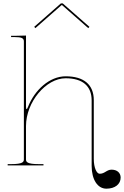

<svg xmlns="http://www.w3.org/2000/svg" viewBox="-20 -970 728 1126"><path d="M365 -522.5C271.5 -522.5 183.5 -443.5 144 -342.5C140.5 -333.5 138 -330 136 -330C133.5 -330 132.5 -337 132.5 -345.5V-761.5L67.5 -760H45V-752.5H67.5C106 -752.5 120 -746 120 -727.5V-35C120 -20.5 113.5 -7.5 45 -7.5H25V0H235V-7.5H207.5C139 -7.5 132.5 -20.5 132.5 -35V-231C132.5 -371 249 -511 365 -511C464 -511 517.5 -465.5 517.5 -381V2.5C517.5 83 552 136.5 604 136.5C654 136.5 687.5 110.5 687.5 71.5C687.5 43.5 666.5 25 634.5 25C605 25 595 49 564.5 49C547.5 49 530 15 530 -38V-382.5C530 -473.5 472 -522.5 365 -522.5ZM187.5 -805 341 -940H344L497.5 -805L504.5 -812.5L348 -950H337L180.5 -812.5Z"/></svg>

Font: ZnikomitNo24
Style: Regular
Weight: 500
Designer: gluk
Foundry: gluk
Version: Version 0.55